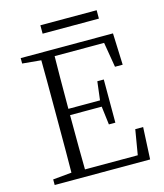

<svg xmlns="http://www.w3.org/2000/svg" viewBox="-126 -967 904 1061"><g transform="rotate(-15 325.5 -436.5)"><path d="M600 0 609 -183H564L540 -40H238C237 -105 236 -208 236 -351H417L430 -246H467V-493H430L417 -387H236C236 -524 237 -624 238 -688H521L545 -545H589L582 -726H54V-695L161 -685C162 -620 162 -522 162 -391V-335C162 -204 162 -106 161 -42L54 -32V0ZM528 -825V-873H206V-825Z"/></g></svg>

Font: AllPunType Light
Style: Regular
Weight: 300
Version: 1.0